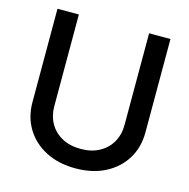

<svg xmlns="http://www.w3.org/2000/svg" viewBox="-108 -833 936 949"><g transform="rotate(15 360.0 -358.5)"><path d="M359.9 11.7Q272.9 11.7 207.8 -22Q142.6 -55.7 106.7 -114.7Q70.8 -173.8 70.8 -249.5V-727.5H180.2V-258.3Q180.2 -209 202.1 -170.4Q224.1 -131.8 264.4 -109.9Q304.7 -87.9 360.4 -87.9Q415.5 -87.9 455.8 -110.1Q496.1 -132.3 517.8 -170.7Q539.6 -209 539.6 -258.3V-727.5H648.9V-249.5Q648.9 -173.3 613 -114.5Q577.1 -55.7 512.2 -22Q447.3 11.7 359.9 11.7Z"/></g></svg>

Font: Inter 24pt Medium
Style: Regular
Weight: 500
Designer: Rasmus Andersson
Foundry: rsms
Version: Version 4.001;git-66647c0bb